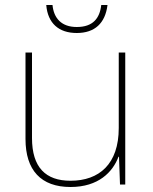

<svg xmlns="http://www.w3.org/2000/svg" viewBox="-20 -789 613 768"><path d="M410 -769H385C379 -716 352 -681 287 -681C226 -681 195 -716 190 -769H165C171 -696 215 -657 287 -657C359 -657 401 -696 410 -769ZM481 -579H455V-277C455 -133 377 -66 262 -66C163 -66 108 -119 108 -237V-579H82V-233C82 -108 144 -41 262 -41C374 -41 431 -101 454 -162H456L460 -51H481Z"/></svg>

Font: Noto Sans Tamil UI Thin
Style: Regular
Weight: 100
Designer: Jelle Bosma - Monotype Design Team
Foundry: Monotype Imaging Inc.
Version: Version 2.004